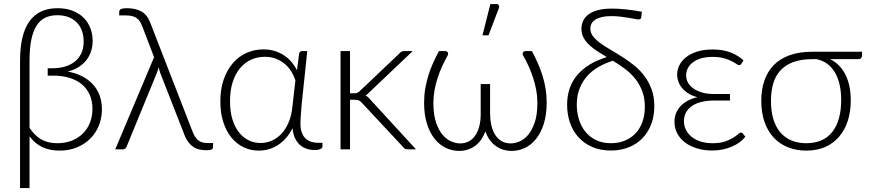

<svg xmlns="http://www.w3.org/2000/svg" viewBox="-20 -756 4398 972"><path d="M129.5 -109Q142 -90 156.2 -75.5Q170.5 -61 187.2 -51.2Q204 -41.5 224.5 -36.2Q245 -31 270 -31Q312 -31 345 -44.5Q378 -58 401 -81.5Q424 -105 436 -136.8Q448 -168.5 448 -205Q448 -245.5 433.8 -277Q419.5 -308.5 393.5 -329.8Q367.5 -351 331.5 -362Q295.5 -373 252 -373H221.5V-410.5H247Q278 -410.5 306.2 -418.2Q334.5 -426 356.2 -442.2Q378 -458.5 390.8 -484.2Q403.5 -510 403.5 -546Q403.5 -576 394.5 -600.8Q385.5 -625.5 368.2 -642.8Q351 -660 326.5 -669.5Q302 -679 270.5 -679Q235 -679 208.8 -666.2Q182.5 -653.5 164.8 -625.5Q147 -597.5 138.2 -553.5Q129.5 -509.5 129.5 -447ZM81.5 -448Q81.5 -582.5 129.2 -648.5Q177 -714.5 271 -714.5Q314.5 -714.5 347.8 -701.5Q381 -688.5 403.5 -666Q426 -643.5 437.5 -613.5Q449 -583.5 449 -550Q449 -518.5 439.8 -492.8Q430.5 -467 413.8 -447.2Q397 -427.5 373.8 -414Q350.5 -400.5 323 -393.5Q363.5 -386.5 395.5 -370Q427.5 -353.5 450 -329.2Q472.5 -305 484.2 -273Q496 -241 496 -203Q496 -159.5 480.8 -121.2Q465.5 -83 437.5 -54.8Q409.5 -26.5 369.8 -10Q330 6.5 281 6.5Q182 6.5 129.5 -66V196H81.5Z M1058.5 -32V-12.5Q1058.5 -3 1051.2 0.8Q1044 4.5 1025.5 4.5Q1008 4.5 991.5 1.2Q975 -2 960.5 -11.2Q946 -20.5 933.5 -36.8Q921 -53 911.5 -79L791.5 -386Q785.5 -402 783.5 -416Q780.5 -403.5 774.5 -388L620.5 -12.5Q619 -8 614.2 -4Q609.5 0 602.5 0H563.5L760 -466.5L700.5 -622Q695 -637 688 -647.5Q681 -658 671.2 -664.8Q661.5 -671.5 648 -674.8Q634.5 -678 615.5 -678H583.5V-696Q583.5 -699.5 585 -703Q586.5 -706.5 590.5 -709Q594.5 -711.5 602.2 -713Q610 -714.5 622 -714.5Q666 -714.5 695.8 -698Q725.5 -681.5 740.5 -641.5L953 -94.5Q966 -60 983.2 -46Q1000.5 -32 1028.5 -32Z M1475.5 -349.5Q1468 -372.5 1454.8 -394Q1441.5 -415.5 1422.2 -432Q1403 -448.5 1377.8 -458.5Q1352.5 -468.5 1320.5 -468.5Q1284 -468.5 1252 -454.2Q1220 -440 1196 -411.8Q1172 -383.5 1158.2 -341.2Q1144.5 -299 1144.5 -243Q1144.5 -190 1157 -150.5Q1169.5 -111 1190.8 -84.8Q1212 -58.5 1240 -45.2Q1268 -32 1299 -32Q1328.5 -32 1355.8 -43.8Q1383 -55.5 1404.8 -78.8Q1426.5 -102 1441.2 -136.5Q1456 -171 1460.5 -217ZM1612.5 -33V-13.5Q1612.5 -7 1602.5 -1.8Q1592.5 3.5 1573 3.5Q1552 3.5 1532.8 -2.8Q1513.5 -9 1498.5 -22.2Q1483.5 -35.5 1473.5 -56.5Q1463.5 -77.5 1461 -107Q1446.5 -78.5 1427.8 -57.2Q1409 -36 1387 -21.8Q1365 -7.5 1340.2 -0.5Q1315.5 6.5 1290 6.5Q1249.5 6.5 1214 -10.2Q1178.5 -27 1152.2 -58.8Q1126 -90.5 1110.8 -136.8Q1095.5 -183 1095.5 -242Q1095.5 -304.5 1112.5 -353.5Q1129.5 -402.5 1159 -436.5Q1188.5 -470.5 1228.2 -488.2Q1268 -506 1313 -506Q1345 -506 1371.8 -497.5Q1398.5 -489 1419.8 -474.5Q1441 -460 1457 -440.8Q1473 -421.5 1483.5 -400.5L1494.5 -485Q1498 -497.5 1509.5 -497.5H1535.5L1506.5 -220.5Q1504.5 -195.5 1502.8 -171.8Q1501 -148 1501 -130.5Q1501 -104 1507.8 -85.2Q1514.5 -66.5 1526.8 -55Q1539 -43.5 1555.5 -38.2Q1572 -33 1591.5 -33Z M1752 -497.5V-284H1775Q1782 -284 1788.2 -286Q1794.5 -288 1802 -295.5L2001.5 -485Q2006.5 -491 2012.5 -494.2Q2018.5 -497.5 2027.5 -497.5H2069.5L1850 -289Q1841 -278.5 1830.5 -272.5Q1838.5 -268.5 1844.2 -263.2Q1850 -258 1855.5 -251L2086 0H2044.5Q2037.5 0 2031.8 -2.2Q2026 -4.5 2021 -11.5L1812 -235.5Q1808 -240 1804.2 -243Q1800.5 -246 1796.5 -247.8Q1792.5 -249.5 1787.2 -250.2Q1782 -251 1774.5 -251H1752V0H1704V-497.5Z M2673 -497.5Q2688.5 -468 2702 -437.8Q2715.5 -407.5 2725.8 -375.2Q2736 -343 2741.8 -308.5Q2747.5 -274 2747.5 -236Q2747.5 -175 2733 -129.2Q2718.5 -83.5 2694 -53Q2669.5 -22.5 2637.5 -7.2Q2605.5 8 2570.5 8Q2524.5 8 2489.5 -17.2Q2454.5 -42.5 2437 -91Q2419.5 -42.5 2384.8 -17.2Q2350 8 2304.5 8Q2269.5 8 2237.2 -7.2Q2205 -22.5 2180.5 -53Q2156 -83.5 2141.5 -129.2Q2127 -175 2127 -236Q2127 -274 2133 -308.5Q2139 -343 2149 -375.2Q2159 -407.5 2172.8 -437.8Q2186.5 -468 2202 -497.5H2234.5Q2237 -497.5 2240.2 -496.2Q2243.5 -495 2245.8 -492.2Q2248 -489.5 2248.5 -485.5Q2249 -481.5 2246.5 -475.5Q2232 -450 2218.8 -421.2Q2205.5 -392.5 2195.5 -361.8Q2185.5 -331 2179.8 -299.2Q2174 -267.5 2174 -236Q2174 -175 2187.8 -135.2Q2201.5 -95.5 2221.8 -72.2Q2242 -49 2265.8 -39.5Q2289.5 -30 2309 -30Q2334 -30 2353.5 -40.5Q2373 -51 2386.2 -70.5Q2399.5 -90 2406.5 -117.2Q2413.5 -144.5 2413.5 -178V-330.5H2461V-178H2461.5Q2461.5 -144.5 2468.5 -117.2Q2475.5 -90 2488.8 -70.5Q2502 -51 2521.2 -40.5Q2540.5 -30 2565.5 -30Q2585.5 -30 2609 -39.5Q2632.5 -49 2652.8 -72.2Q2673 -95.5 2686.8 -135.2Q2700.5 -175 2700.5 -236Q2700.5 -267.5 2694.8 -299.2Q2689 -331 2679 -361.8Q2669 -392.5 2656 -421.2Q2643 -450 2628 -475.5Q2625.5 -481.5 2626 -485.5Q2626.5 -489.5 2628.8 -492.2Q2631 -495 2634.2 -496.2Q2637.5 -497.5 2640.5 -497.5ZM2422.5 -577 2462.5 -735.5H2493Q2501.5 -735.5 2505.2 -729.2Q2509 -723 2505 -713.5L2453 -577Z M3073 -31Q3111 -31 3142.5 -43.8Q3174 -56.5 3196.8 -80.2Q3219.5 -104 3232 -138.2Q3244.5 -172.5 3244.5 -215.5Q3244.5 -261.5 3230.5 -296.8Q3216.5 -332 3193.8 -359.8Q3171 -387.5 3142 -408.8Q3113 -430 3083 -448.5Q3045.5 -437 3012 -418.2Q2978.5 -399.5 2953.8 -372.2Q2929 -345 2914.5 -308.8Q2900 -272.5 2900 -226Q2900 -187 2910.8 -151.8Q2921.5 -116.5 2943 -89.8Q2964.5 -63 2997 -47Q3029.5 -31 3073 -31ZM3226.5 -670Q3225.5 -662 3221.8 -659.8Q3218 -657.5 3210.5 -657.5Q3206.5 -657.5 3193.2 -660.2Q3180 -663 3161.2 -666Q3142.5 -669 3120.2 -671.8Q3098 -674.5 3077 -674.5Q3047 -674.5 3026.2 -669.5Q3005.5 -664.5 2992.8 -656Q2980 -647.5 2974.2 -636Q2968.5 -624.5 2968.5 -611.5Q2968.5 -590 2982.5 -572Q2996.5 -554 3019.2 -537.5Q3042 -521 3071 -504.2Q3100 -487.5 3130.5 -468Q3161 -448.5 3190 -425.2Q3219 -402 3241.8 -372Q3264.5 -342 3278.5 -304.2Q3292.5 -266.5 3292.5 -218.5Q3292.5 -167 3276.2 -125.5Q3260 -84 3231 -54.8Q3202 -25.5 3161.5 -9.8Q3121 6 3073 6Q3019 6 2977.5 -12.2Q2936 -30.5 2907.8 -62Q2879.5 -93.5 2865.2 -135.8Q2851 -178 2851 -225.5Q2851 -315.5 2902.5 -376.2Q2954 -437 3052 -467Q3026.5 -482 3003.2 -497.2Q2980 -512.5 2962.2 -529.2Q2944.5 -546 2934 -565.8Q2923.5 -585.5 2923.5 -610.5Q2923.5 -630.5 2931.5 -649Q2939.5 -667.5 2957.8 -681.8Q2976 -696 3005.5 -704.2Q3035 -712.5 3078 -712.5Q3093 -712.5 3111.8 -711.5Q3130.5 -710.5 3150.8 -708.2Q3171 -706 3191.2 -703Q3211.5 -700 3229.5 -696.5Z M3753.5 -64Q3742 -49 3724.5 -36Q3707 -23 3685.2 -13.8Q3663.5 -4.5 3638.2 0.8Q3613 6 3585.5 6Q3544.5 6 3509.5 -4.5Q3474.5 -15 3449 -34Q3423.5 -53 3409 -79.8Q3394.5 -106.5 3394.5 -139Q3394.5 -184.5 3424.2 -217.5Q3454 -250.5 3510.5 -264Q3482.5 -271.5 3463 -284.2Q3443.5 -297 3431.2 -312.5Q3419 -328 3413.5 -345Q3408 -362 3408 -378Q3408 -402 3419 -424.8Q3430 -447.5 3452.2 -465.5Q3474.5 -483.5 3508.2 -494.5Q3542 -505.5 3587.5 -505.5Q3640.5 -505.5 3679 -490.2Q3717.5 -475 3744 -450.5L3733 -433Q3730 -429 3727.8 -427.5Q3725.5 -426 3721.5 -426Q3717 -426 3707.8 -432.5Q3698.5 -439 3683 -447Q3667.5 -455 3644.2 -461.5Q3621 -468 3588 -468Q3553.5 -468 3528.2 -460.2Q3503 -452.5 3486.2 -439.2Q3469.5 -426 3461.5 -409.2Q3453.5 -392.5 3453.5 -374.5Q3453.5 -354.5 3463.2 -337.2Q3473 -320 3491.5 -307.2Q3510 -294.5 3536 -287.2Q3562 -280 3594.5 -280H3675.5V-247H3594.5Q3557.5 -247 3529 -239.5Q3500.5 -232 3481.2 -218.2Q3462 -204.5 3452.2 -185.2Q3442.5 -166 3442.5 -143Q3442.5 -118.5 3453 -98Q3463.5 -77.5 3482.5 -62.5Q3501.5 -47.5 3528.2 -39.2Q3555 -31 3587.5 -31Q3625 -31 3649.8 -39.5Q3674.5 -48 3690.8 -58Q3707 -68 3716 -76.5Q3725 -85 3730.5 -85Q3737 -85 3740.5 -80Z M4092 -456.5Q4035 -456.5 3995.2 -441.5Q3955.5 -426.5 3930.5 -399Q3905.5 -371.5 3894.2 -332.5Q3883 -293.5 3883 -245Q3883 -193 3895 -153.2Q3907 -113.5 3930 -86.2Q3953 -59 3986.2 -45Q4019.5 -31 4061.5 -31Q4105.5 -31 4138.8 -45.8Q4172 -60.5 4194 -88.8Q4216 -117 4227.2 -157.5Q4238.5 -198 4238.5 -249.5Q4238.5 -292 4230.5 -327.2Q4222.5 -362.5 4206.8 -389.2Q4191 -416 4167.5 -433.2Q4144 -450.5 4113 -456.5ZM4344 -494V-473.5Q4344 -468 4339.2 -462.2Q4334.5 -456.5 4325 -456.5H4182.5Q4233.5 -431 4260.2 -377.8Q4287 -324.5 4287 -247.5Q4287 -191 4272 -144.5Q4257 -98 4228.2 -64.2Q4199.5 -30.5 4157.8 -12Q4116 6.5 4062 6.5Q4010.5 6.5 3968.5 -10.5Q3926.5 -27.5 3896.5 -59.8Q3866.5 -92 3850.2 -139Q3834 -186 3834 -246Q3834 -302.5 3849.8 -348.2Q3865.5 -394 3897.2 -426.5Q3929 -459 3977.5 -476.5Q4026 -494 4092 -494Z"/></svg>

Font: Lato 2
Style: Regular
Weight: 300
Designer: Lukasz Dziedzic with Adam Twardoch and Botio Nikoltchev
Foundry: tyPoland Lukasz Dziedzic
Version: Version 2.015; 2015-08-06; http://www.latofonts.com/